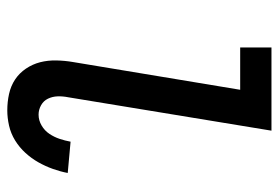

<svg xmlns="http://www.w3.org/2000/svg" viewBox="-142 -634 783 540"><g transform="rotate(90 250.0 -363.5)"><path d="M290 8Q266 8 243.5 3Q221 -2 203 -14Q185 -26 172.5 -44.5Q160 -63 154.5 -84.5Q149 -106 149.5 -130Q150 -154 154 -177L232 -647H113V-735H347L253 -163Q250 -148 250.5 -133.5Q251 -119 257 -106.5Q263 -94 275.5 -87Q288 -80 302 -80Q318 -80 332.5 -88.5Q347 -97 356 -110.5Q365 -124 370 -139Q375 -154 378 -170L466 -162Q462 -141 454.5 -120Q447 -99 436 -79.5Q425 -60 409.5 -43Q394 -26 374.5 -14Q355 -2 333 3Q311 8 290 8Z"/></g></svg>

Font: Iosevka Semibold
Style: Italic
Weight: 600
Italic angle: -9°
Monospace: yes
Designer: Belleve Invis
Foundry: Belleve Invis
Version: Version 32.5.0; ttfautohint (v1.8.4)